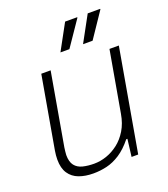

<svg xmlns="http://www.w3.org/2000/svg" viewBox="-135 -818 808 926"><g transform="rotate(-20 269.0 -355.5)"><path d="M186 12Q144 12 112 0Q80 -12 62 -39Q44 -66 44 -110Q44 -121 45 -132Q46 -143 48 -155L113 -526H161L96 -154Q95 -144 93.5 -134Q92 -124 92 -116Q92 -81 106.5 -62.5Q121 -44 147 -37.5Q173 -31 205 -31Q237 -31 269 -42Q301 -53 329.5 -75Q358 -97 379 -131.5Q400 -166 408 -213L463 -526H511L419 0H385L396 -89H390Q357 -48 323 -26Q289 -4 255 4Q221 12 186 12ZM235 -591 307 -723H369V-720L281 -591ZM351 -591 423 -723H487V-720L400 -591Z"/></g></svg>

Font: Archivo SemiBold Thin
Style: Italic
Weight: 250
Italic angle: -10°
Version: Version 2.001